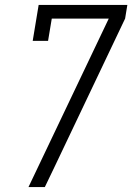

<svg xmlns="http://www.w3.org/2000/svg" viewBox="-20 -755 540 775"><path d="M95 0 419 -680H189L174 -590H112L136 -735H494L485 -680L199 -79L161 0Z"/></svg>

Font: Iosevka Curly Slab Light
Style: Italic
Weight: 300
Italic angle: -9°
Monospace: yes
Designer: Belleve Invis
Foundry: Belleve Invis
Version: Version 22.1.2; ttfautohint (v1.8.4)